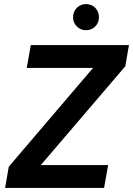

<svg xmlns="http://www.w3.org/2000/svg" viewBox="-20 -921 652 941"><path d="M5 0 23 -104 436 -588H111L131 -700H612L594 -596L180 -112H510L490 0ZM401 -773Q375 -773 356.5 -791.5Q338 -810 338 -836Q338 -864 356.5 -882.5Q375 -901 401 -901Q429 -901 447 -882.5Q465 -864 465 -836Q465 -810 447 -791.5Q429 -773 401 -773Z"/></svg>

Font: DM Sans 12pt
Style: Bold Italic
Weight: 700
Italic angle: -10°
Version: Version 4.004;gftools[0.9.30]